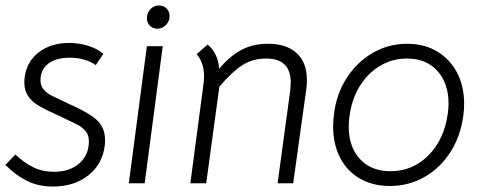

<svg xmlns="http://www.w3.org/2000/svg" viewBox="-34 -670 1779 702"><path d="M-14 -67 22 -105Q54 -75 87.5 -58.5Q121 -42 163 -42Q221 -42 256 -72.5Q291 -103 291 -154Q291 -176 279 -190.5Q267 -205 248.5 -214.5Q230 -224 181 -247Q136 -267 110.5 -281.5Q85 -296 70 -317Q55 -338 55 -368Q55 -380 56 -386Q63 -444 107.5 -478.5Q152 -513 219 -513Q255 -513 288.5 -502.5Q322 -492 344 -473L316 -432Q278 -459 220 -459Q170 -459 142 -437Q114 -415 114 -376Q114 -356 126 -342.5Q138 -329 154.5 -320.5Q171 -312 216 -291Q287 -260 318.5 -232.5Q350 -205 350 -158Q350 -144 349 -137Q340 -69 288.5 -28.5Q237 12 160 12Q106 12 64 -9Q22 -30 -14 -67Z M503 -501H561L495 0H437ZM503 -603Q503 -623 516 -636.5Q529 -650 547 -650Q564 -650 575 -639Q586 -628 586 -611Q586 -592 572.5 -578.5Q559 -565 541 -565Q525 -565 514 -576Q503 -587 503 -603Z M712 -391Q712 -441 685 -472L725 -507Q745 -491 755.5 -467.5Q766 -444 767 -418Q806 -465 848.5 -487.5Q891 -510 946 -510Q1013 -510 1050.5 -476Q1088 -442 1088 -378Q1088 -357 1086 -345L1038 0H981L1027 -338Q1029 -360 1029 -368Q1029 -456 939 -456Q889 -456 851 -431Q813 -406 768 -353L720 0H662L709 -355Q712 -373 712 -391Z M1184 -207Q1184 -228 1187 -252Q1196 -327 1234 -385.5Q1272 -444 1329.5 -477Q1387 -510 1455 -510Q1517 -510 1564 -482Q1611 -454 1637 -404.5Q1663 -355 1663 -290Q1663 -270 1660 -247Q1650 -172 1612.5 -113.5Q1575 -55 1517.5 -22.5Q1460 10 1392 10Q1329 10 1282 -17Q1235 -44 1209.5 -93.5Q1184 -143 1184 -207ZM1603 -253Q1606 -273 1606 -291Q1606 -366 1565 -411Q1524 -456 1454 -456Q1400 -456 1355 -429Q1310 -402 1281 -354.5Q1252 -307 1244 -246Q1241 -227 1241 -208Q1241 -133 1282 -88.5Q1323 -44 1394 -44Q1475 -44 1532.5 -102Q1590 -160 1603 -253Z"/></svg>

Font: Bellota Text
Style: Italic
Weight: 400
Italic angle: -7.5°
Designer: Kemie Guaida
Foundry: Kemie Guaida
Version: Version 4.001